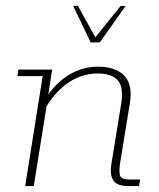

<svg xmlns="http://www.w3.org/2000/svg" viewBox="-20 -628 538 648"><path d="M65 0 124 -371H39L42 -393H156L143 -309Q172 -350 212 -375Q258 -403 310 -403Q370 -403 399.5 -372.5Q429 -342 418 -278L385 -75Q381 -47 385.5 -34.5Q390 -22 420 -22H453L449 0H414Q375 0 362.5 -19Q350 -38 356 -75L389 -278Q398 -334 377.5 -357Q357 -380 310 -380Q257 -380 212 -350Q169 -321 137 -269L94 0ZM286 -485 227 -608H243L302 -502L387 -608H404L317 -485Z"/></svg>

Font: Rokkitt SemiBold Thin
Style: Italic
Weight: 250
Italic angle: -9°
Version: Version 3.103